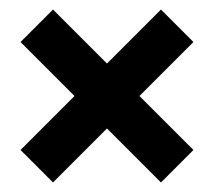

<svg xmlns="http://www.w3.org/2000/svg" viewBox="-20 -512 448 402"><path d="M385 -424 272 -311 385 -198 317 -130 204 -243 91 -130 23 -198 136 -311 23 -424 91 -492 204 -379 317 -492Z"/></svg>

Font: Teko Medium
Style: Regular
Weight: 500
Designer: Manushi Parikh, Jonny Pinhorn
Foundry: Indian Type Foundry
Version: Version 1.106;PS 1.0;hotconv 1.0.78;makeotf.lib2.5.61930; tt